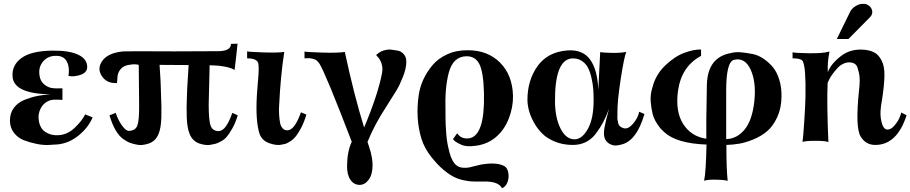

<svg xmlns="http://www.w3.org/2000/svg" viewBox="-20 -757 4855 1024"><path d="M474 -131Q451 -77 400.5 -35.5Q350 6 290 13Q272 14 242 16Q212 18 175.5 10.5Q139 3 107.5 -9Q76 -21 54.5 -48.5Q33 -76 33 -114Q33 -154 54.5 -182.5Q76 -211 112 -225Q148 -239 180.5 -245.5Q213 -252 249 -254Q54 -257 47 -348Q42 -409 94.5 -447.5Q147 -486 261 -487Q349 -488 397.5 -465Q446 -442 445 -398Q444 -370 410 -358Q376 -346 345 -352Q353 -404 333 -434.5Q313 -465 261 -458Q225 -452 204 -421.5Q183 -391 192 -348Q200 -308 243 -291Q253 -287 270.5 -286Q288 -285 300 -286H313V-285V-284V-283V-282V-281V-280V-279V-278V-277V-276V-275V-274V-273V-271V-270V-269V-268V-267V-265V-264V-263V-261V-260V-258V-257V-255V-254V-252V-251V-249V-247V-246V-244V-243V-241V-239V-237V-236V-234V-224L301 -225Q289 -226 272 -225.5Q255 -225 244 -221Q212 -209 196.5 -178Q181 -147 187 -114Q193 -72 223 -52.5Q253 -33 293 -36Q341 -39 380.5 -77.5Q420 -116 434 -147Z M1248 -142Q1236 -102 1219 -72Q1202 -42 1189 -27Q1176 -12 1156.5 -2Q1137 8 1130 9.5Q1123 11 1109 14Q1082 21 1045 9Q1008 -3 992 -41Q978 -74 976 -130.5Q974 -187 977 -246Q978 -287 982 -344.5Q986 -402 986 -410L831 -411Q838 -318 839 -246Q842 -187 840.5 -130.5Q839 -74 825 -41Q809 -3 771.5 9Q734 21 708 14Q706 14 703 13Q685 9 672.5 4.5Q660 0 638 -15Q616 -30 597 -62Q578 -94 564 -142L597 -155Q612 -112 632.5 -85Q653 -58 668 -59Q702 -60 712.5 -87.5Q723 -115 722 -198L720 -411Q713 -413 701.5 -414Q690 -415 664.5 -410.5Q639 -406 625 -390Q617 -382 612.5 -371Q608 -360 607 -352.5Q606 -345 605.5 -332Q605 -319 604 -314Q548 -311 522 -353Q497 -393 526 -433Q555 -473 629 -482Q637 -484 766.5 -483.5Q896 -483 908 -483Q956 -484 1141 -484Q1212 -484 1212 -523L1247 -524Q1246 -515 1244.5 -500.5Q1243 -486 1239.5 -455Q1236 -424 1233.5 -403.5Q1231 -383 1231 -384Q1211 -396 1177.5 -402Q1144 -408 1121 -408L1098 -409Q1095 -304 1093 -198Q1093 -113 1104 -85Q1115 -57 1148 -58Q1186 -60 1219 -155Z M1614 -146Q1602 -105 1586 -75Q1570 -45 1557.5 -29.5Q1545 -14 1528.5 -3.5Q1512 7 1504 9.5Q1496 12 1484 14Q1457 21 1417 7Q1377 -7 1364 -44Q1342 -113 1350 -248Q1351 -268 1354 -302.5Q1357 -337 1358.5 -358Q1360 -379 1359.5 -399Q1359 -419 1355 -426Q1343 -446 1298 -446V-483Q1311 -480 1385 -477.5Q1459 -475 1496 -480Q1476 -349 1469 -198Q1467 -172 1468.5 -147Q1470 -122 1473.5 -103Q1477 -84 1487.5 -72.5Q1498 -61 1514 -62Q1552 -64 1585 -158Z M2147 -428Q2147 -392 2129 -347Q2111 -302 2095 -275.5Q2079 -249 2040 -188Q1976 -90 1940 0Q1941 3 1947.5 23Q1954 43 1957 53.5Q1960 64 1963.5 84.5Q1967 105 1967 124Q1967 174 1946 202Q1925 230 1896 229Q1866 228 1848 200.5Q1830 173 1831 126Q1832 50 1856 -1Q1717 -364 1684 -417Q1677 -427 1670 -433.5Q1663 -440 1652 -442.5Q1641 -445 1636.5 -446Q1632 -447 1618.5 -446.5Q1605 -446 1604 -446V-482Q1618 -479 1699.5 -476.5Q1781 -474 1819 -480Q1869 -247 1922 -77Q1997 -256 2018 -370Q2021 -388 2018.5 -402.5Q2016 -417 2011 -428.5Q2006 -440 2000 -447.5Q1994 -455 1990 -459L1986 -463L1989 -466Q1992 -469 1997.5 -473Q2003 -477 2010 -481Q2017 -485 2027 -488Q2037 -491 2047 -492Q2052 -494 2068 -492Q2084 -490 2101.5 -487Q2119 -484 2133 -468.5Q2147 -453 2147 -428Z M2716 -246Q2717 -184 2693 -123.5Q2669 -63 2625 -26Q2583 10 2524 19.5Q2465 29 2434 12Q2404 -2 2396 -15L2418 -46Q2436 -21 2462 -19Q2554 -9 2561 -201Q2564 -331 2545 -394Q2526 -457 2469 -457Q2433 -457 2409 -435Q2385 -413 2373.5 -369.5Q2362 -326 2358 -275.5Q2354 -225 2356 -155Q2356 -154 2356 -131.5Q2356 -109 2357 -91.5Q2358 -74 2360 -44.5Q2362 -15 2366.5 8.5Q2371 32 2377.5 57Q2384 82 2394.5 100.5Q2405 119 2419 128Q2431 136 2449.5 137.5Q2468 139 2482.5 136Q2497 133 2517 127.5Q2537 122 2544 121Q2628 106 2670 129Q2685 137 2690.5 162.5Q2696 188 2687 213.5Q2678 239 2657 247Q2651 231 2626 220Q2602 210 2555 211Q2508 212 2487 210Q2438 204 2408 190Q2378 176 2347 150Q2315 124 2279.5 79Q2244 34 2228 -16Q2195 -124 2213 -249Q2219 -291 2237 -331Q2255 -371 2285.5 -408Q2316 -445 2365.5 -467.5Q2415 -490 2476 -489Q2581 -489 2647 -423Q2713 -357 2716 -246Z M3417 -149Q3374 -1 3289 15Q3279 18 3265.5 19Q3252 20 3234.5 12Q3217 4 3207 -15Q3202 -26 3201 -40.5Q3200 -55 3204.5 -79.5Q3209 -104 3213.5 -121Q3218 -138 3228 -176Q3211 -132 3196.5 -104.5Q3182 -77 3159 -46Q3136 -15 3105 0.5Q3074 16 3035 16Q2983 16 2940 -1.5Q2897 -19 2870.5 -46Q2844 -73 2826 -106.5Q2808 -140 2800.5 -170Q2793 -200 2793 -225Q2793 -329 2847 -404.5Q2901 -480 3006 -488Q3088 -494 3127.5 -439Q3167 -384 3171 -277L3181 -479Q3198 -476 3241.5 -475Q3285 -474 3320 -480Q3308 -450 3290 -332.5Q3272 -215 3273 -158V-143Q3272 -128 3273 -121.5Q3274 -115 3276.5 -102.5Q3279 -90 3287 -83Q3295 -76 3307 -73Q3331 -67 3357 -98Q3383 -129 3389 -161ZM3146 -223Q3146 -255 3144 -282Q3142 -309 3134.5 -342Q3127 -375 3115 -397.5Q3103 -420 3080 -434Q3057 -448 3026 -445Q2938 -433 2940 -213Q2941 -127 2970 -70.5Q2999 -14 3044 -14Q3084 -14 3115 -69Q3146 -124 3146 -223Z M4148 -240Q4147 -178 4124.5 -130.5Q4102 -83 4070.5 -56.5Q4039 -30 3997 -13Q3955 4 3921.5 9.5Q3888 15 3854 16Q3854 149 3861 207Q3831 201 3791.5 201Q3752 201 3735 207Q3745 165 3748 14Q3588 8 3523 -52Q3514 -60 3504.5 -70Q3495 -80 3481 -102.5Q3467 -125 3460.5 -150.5Q3454 -176 3450.5 -213.5Q3447 -251 3460 -292Q3477 -359 3527.5 -407.5Q3578 -456 3629 -475Q3680 -494 3719 -493V-459Q3614 -403 3596 -272Q3581 -163 3623.5 -96Q3666 -29 3747 -17V-121Q3747 -145 3750 -306Q3754 -452 3878 -474Q3903 -481 3933 -478Q3963 -475 3993.5 -469Q4024 -463 4052 -444Q4080 -425 4101.5 -399.5Q4123 -374 4136 -332.5Q4149 -291 4148 -240ZM4003 -216Q4014 -319 3983.5 -385.5Q3953 -452 3895 -438Q3853 -428 3853 -275V-134Q3853 -117 3853 -91.5Q3853 -66 3853 -48Q3853 -30 3853 -15Q3911 -17 3951.5 -66.5Q3992 -116 4003 -216Z M4632 -697Q4633 -689 4630 -681Q4627 -673 4623 -668.5Q4619 -664 4610.5 -655.5Q4602 -647 4599 -644L4505 -549H4443L4515 -696Q4528 -721 4563 -734Q4575 -737 4589 -736.5Q4603 -736 4616 -725.5Q4629 -715 4632 -697ZM4815 -142Q4764 16 4648 16Q4597 16 4570 -29Q4541 -77 4561 -271Q4569 -333 4561.5 -366.5Q4554 -400 4547 -409Q4540 -418 4527 -422Q4505 -428 4483.5 -419.5Q4462 -411 4446.5 -394Q4431 -377 4418.5 -359.5Q4406 -342 4400 -328L4394 -315Q4389 -212 4398 1Q4385 -6 4330 -6Q4275 -6 4260 0Q4263 -16 4269 -104Q4275 -192 4276 -246Q4278 -393 4263 -427Q4258 -446 4207 -446V-478Q4224 -474 4296 -473Q4368 -472 4404 -482Q4392 -424 4395 -372Q4411 -416 4465 -458Q4519 -500 4596 -491Q4627 -487 4647.5 -474.5Q4668 -462 4683 -432Q4698 -402 4697 -352Q4696 -302 4684 -224Q4672 -162 4677.5 -127Q4683 -92 4692.5 -78.5Q4702 -65 4714 -66Q4732 -66 4750 -87Q4768 -108 4776 -126.5Q4784 -145 4787 -157Z"/></svg>

Font: GFS Artemisia
Style: Bold
Weight: 700
Designer: Designed by Takis Katsoulidis.
Foundry: Designed by Takis Katsoulidis.
Version: Version 1.0